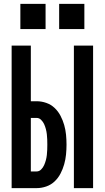

<svg xmlns="http://www.w3.org/2000/svg" viewBox="-20 -970 540 990"><path d="M361 0V-735H460V0ZM40 0V-735H139V-448H169Q194 -448 218.5 -439.5Q243 -431 261.5 -413.5Q280 -396 292 -373Q304 -350 311 -325.5Q318 -301 320.5 -275.5Q323 -250 323 -224Q323 -199 320.5 -173.5Q318 -148 311 -123Q304 -98 292 -75Q280 -52 261.5 -34.5Q243 -17 218.5 -8.5Q194 0 169 0ZM169 -86Q182 -86 192 -96Q202 -106 207.5 -118.5Q213 -131 216.5 -144Q220 -157 221.5 -170.5Q223 -184 223.5 -197.5Q224 -211 224 -224Q224 -238 223.5 -251.5Q223 -265 221.5 -278Q220 -291 216.5 -304.5Q213 -318 207.5 -330Q202 -342 192 -352Q182 -362 169 -362H139V-86ZM415 -820H285V-950H415ZM215 -820H85V-950H215Z"/></svg>

Font: Iosevka SS04 Semibold
Style: Regular
Weight: 600
Monospace: yes
Designer: Belleve Invis
Foundry: Belleve Invis
Version: Version 19.0.0; ttfautohint (v1.8.4)